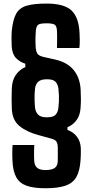

<svg xmlns="http://www.w3.org/2000/svg" viewBox="-20 -820 506 1050"><path d="M228.5 209.5Q165 209.5 126.2 196Q87.5 182.5 69 149.5Q50.5 116.5 48 57Q47.5 46 47.2 28.2Q47 10.5 47.5 -5.2Q48 -21 49 -27H167.5Q166.5 -5.5 166.2 8.2Q166 22 166.2 33.2Q166.5 44.5 167 58Q168.5 86.5 183.8 98.2Q199 110 228.5 110Q264 110 280 98Q296 86 296 57Q296 39 296.2 22Q296.5 5 296 -13Q296 -33 289 -45Q282 -57 256.5 -63L191 -81Q125.5 -98.5 86 -131.2Q46.5 -164 44.5 -227.5Q43.5 -253.5 43.5 -278.8Q43.5 -304 44.5 -334Q46 -381.5 66.8 -410.8Q87.5 -440 118.5 -453V-471.5Q88.5 -481 67.8 -502.2Q47 -523.5 44 -566Q43 -585.5 43 -610Q43 -634.5 44.5 -652Q50.5 -712 68 -744.2Q85.5 -776.5 124.8 -788.5Q164 -800.5 235 -800.5Q330.5 -800.5 371 -762.8Q411.5 -725 415 -638Q416 -625 416.2 -601.2Q416.5 -577.5 414 -557.5H291.5Q292 -573 292.2 -591.5Q292.5 -610 292.2 -626.5Q292 -643 291.5 -652.5Q290 -679.5 277.5 -686Q265 -692.5 235 -692.5Q202.5 -692.5 190.8 -686Q179 -679.5 176 -653.5Q174.5 -639.5 174 -613.5Q173.5 -587.5 175 -565Q176 -542.5 183 -528.8Q190 -515 218.5 -508.5L281 -494.5Q348 -479.5 382.8 -437Q417.5 -394.5 421 -330Q422.5 -296.5 422.5 -276.2Q422.5 -256 420.5 -229Q418 -189 398.2 -162.5Q378.5 -136 349 -124.5V-109.5Q381.5 -98 401 -72Q420.5 -46 422 -8.5Q422.5 6 422 24.8Q421.5 43.5 420.5 56.5Q416.5 114.5 397.8 147.8Q379 181 338.5 195.2Q298 209.5 228.5 209.5ZM236.5 -178.5Q271.5 -178.5 284.2 -192.8Q297 -207 299.5 -231Q301.5 -246.5 302.2 -264.5Q303 -282.5 302.2 -300.8Q301.5 -319 299.5 -335Q297 -358 284.2 -372.2Q271.5 -386.5 236.5 -386.5Q203 -386.5 188.5 -372.5Q174 -358.5 171.5 -335Q168.5 -308 169 -280.5Q169.5 -253 171.5 -231Q175 -206.5 189 -192.5Q203 -178.5 236.5 -178.5Z"/></svg>

Font: Big Shoulders Text Thin ExtraBold
Style: Regular
Weight: 800
Version: Version 2.002